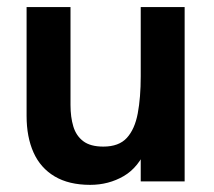

<svg xmlns="http://www.w3.org/2000/svg" viewBox="-20 -513 604 543"><path d="M235 9.8Q174.8 9.8 134.6 -14.1Q94.4 -38 74.8 -81.8Q55.2 -125.6 55.2 -185.2V-493H179.4V-215.8Q179.4 -181.8 187.4 -155.3Q195.4 -128.8 215.6 -113.6Q235.8 -98.4 272.2 -98.4Q316.2 -98.4 338.7 -123Q361.2 -147.6 369.6 -192.4Q378 -237.2 378 -297.2V-493H502.2V0H378V-106.8L395.4 -96.6Q372.6 -39.8 329.9 -15Q287.2 9.8 235 9.8Z"/></svg>

Font: Hanken Grotesk
Style: Regular
Weight: 400
Designer: Alfredo Marco Pradil
Foundry: Hanken Design Co.
Version: Version 3.013